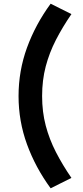

<svg xmlns="http://www.w3.org/2000/svg" viewBox="-20 -851 445 1035"><path d="M253 164Q171 52 125.5 -73Q80 -198 80 -333Q80 -469 125.5 -594Q171 -719 253 -831L365 -775Q317 -705 281.5 -636Q246 -567 226.5 -493Q207 -419 207 -333Q207 -248 226.5 -174Q246 -100 281.5 -31Q317 38 365 108Z"/></svg>

Font: Zen Kaku Gothic Antique Black
Style: Regular
Weight: 900
Designer: Yoshimichi Ohira
Foundry: Positype
Version: Version 1.001